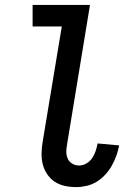

<svg xmlns="http://www.w3.org/2000/svg" viewBox="-20 -755 540 783"><path d="M290 8Q266 8 243.5 3Q221 -2 203 -14Q185 -26 172.5 -44.5Q160 -63 154.5 -84.5Q149 -106 149.5 -130Q150 -154 154 -177L232 -647H113V-735H347L253 -163Q250 -148 250.5 -133.5Q251 -119 257 -106.5Q263 -94 275.5 -87Q288 -80 302 -80Q318 -80 332.5 -88.5Q347 -97 356 -110.5Q365 -124 370 -139Q375 -154 378 -170L466 -162Q462 -141 454.5 -120Q447 -99 436 -79.5Q425 -60 409.5 -43Q394 -26 374.5 -14Q355 -2 333 3Q311 8 290 8Z"/></svg>

Font: Iosevka Term Curly Semibold
Style: Italic
Weight: 600
Italic angle: -9°
Designer: Belleve Invis
Foundry: Belleve Invis
Version: Version 32.3.0